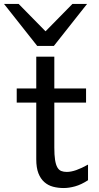

<svg xmlns="http://www.w3.org/2000/svg" viewBox="-69 -928 497 960"><path d="M14.6 -485.8H112.3V-644.5H202.6V-485.8H361.3V-415H202.6V-190.4Q202.6 -152.8 206.3 -128.9Q210 -105 217.5 -91.6Q225.1 -78.1 236.8 -73.2Q248.5 -68.4 265.1 -68.4Q286.1 -68.4 312.5 -77.6Q338.9 -86.9 371.1 -105V-26.9Q337.4 -4.9 306.6 3.7Q275.9 12.2 250 12.2Q221.2 12.2 196.3 5.6Q171.4 -1 152.6 -17.6Q133.8 -34.2 123 -61.8Q112.3 -89.4 112.3 -131.8V-415H14.6ZM24.4 -908.2 158.7 -771.5 293 -908.2H366.2L200.2 -698.2H117.2L-48.8 -908.2Z"/></svg>

Font: Andika Am
Style: Regular
Weight: 400
Designer: Victor Gaultney, Annie Olsen, Julie Remington, Don Collingsworth, Eric Hays, Becca Hirsbrunner
Foundry: SIL International
Version: Version 5.000